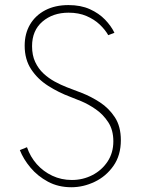

<svg xmlns="http://www.w3.org/2000/svg" viewBox="-20 -748 571 775"><path d="M268.1 7.8Q215.3 7.8 173.6 -14.6Q131.8 -37.1 103 -71.5Q74.2 -106 60.1 -142.1L88.9 -153.8Q102.1 -115.2 128.4 -85.4Q154.8 -55.7 191.2 -38.6Q227.5 -21.5 270 -21.5Q314.5 -21.5 352.5 -41Q390.6 -60.5 414.1 -95.7Q437.5 -130.9 437.5 -177.7Q437.5 -223.1 417 -254.6Q396.5 -286.1 366.9 -306.6Q337.4 -327.1 308.8 -339.1Q280.3 -351.1 264.2 -356.9Q216.8 -374.5 174.6 -401.4Q132.3 -428.2 106 -468Q79.6 -507.8 79.6 -563.5Q79.6 -612.3 101.3 -649.2Q123 -686 162.8 -706.8Q202.6 -727.5 256.3 -727.5Q306.2 -727.5 342.8 -710.9Q379.4 -694.3 404.1 -668.7Q428.7 -643.1 441.9 -615.7L417 -606Q404.3 -628.4 382.3 -649.2Q360.4 -669.9 329.1 -683.3Q297.9 -696.8 256.8 -696.8Q193.4 -696.8 151.4 -660.9Q109.4 -625 109.4 -561.5Q109.4 -524.9 122.1 -497.8Q134.8 -470.7 155.5 -451.4Q176.3 -432.1 200.9 -418.7Q225.6 -405.3 249.5 -396Q274.4 -386.7 310.8 -372.6Q347.2 -358.4 383.3 -335Q419.4 -311.5 443.6 -274.7Q467.8 -237.8 467.8 -182.1Q467.8 -121.1 438 -78.6Q408.2 -36.1 362.3 -14.2Q316.4 7.8 268.1 7.8Z"/></svg>

Font: Reddit Sans ExtraLight
Style: Regular
Weight: 250
Designer: Stephen Hutchings
Foundry: Reddit
Version: Version 1.014